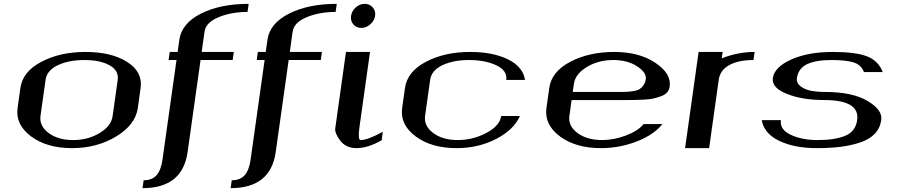

<svg xmlns="http://www.w3.org/2000/svg" viewBox="-20 -770 4663 998"><path d="M565.4 -167 591.8 -354.5Q598.6 -403.3 549.3 -430.7Q500 -458 418.9 -458Q337.9 -458 280.8 -431.2Q223.6 -404.3 216.8 -354.5L190.4 -167Q183.6 -115.2 232.9 -78.6Q282.2 -42 360.4 -42Q437.5 -42 498 -78.6Q558.6 -115.2 565.4 -167ZM696.3 -208Q683.6 -121.1 583.5 -60.5Q483.4 0 354.5 0Q223.6 0 141.6 -61Q59.6 -122.1 71.3 -208L85.9 -312.5Q97.7 -397.5 194.8 -448.7Q292 -500 424.8 -500Q558.6 -500 640.6 -448.2Q722.7 -396.5 710.9 -312.5Z M955.1 20.5Q928.7 208 720.7 208Q720.7 208 726.6 167Q770.5 167 793.5 141.1Q816.4 115.2 824.2 62.5L897.5 -458H856.4L862.3 -500H903.3L912.1 -562.5Q923.8 -648.4 1024.4 -699.2Q1125 -750 1272.5 -750L1266.6 -708Q1182.6 -708 1116.2 -680.7Q1049.8 -653.3 1043 -604.5L1028.3 -500H1195.3L1189.5 -458H1022.5Z M1413.1 20.5Q1386.7 208 1178.7 208Q1178.7 208 1184.6 167Q1228.5 167 1251.5 141.1Q1274.4 115.2 1282.2 62.5L1355.5 -458H1314.5L1320.3 -500H1361.3L1370.1 -562.5Q1381.8 -648.4 1482.4 -699.2Q1583 -750 1730.5 -750L1724.6 -708Q1640.6 -708 1574.2 -680.7Q1507.8 -653.3 1501 -604.5L1486.3 -500H1653.3L1647.5 -458H1480.5Z M1876 -750Q1901.4 -750 1917.5 -731.4Q1933.6 -712.9 1929.7 -687.5Q1925.8 -662.1 1904.8 -643.6Q1883.8 -625 1858.4 -625Q1832 -625 1816.4 -643.6Q1800.8 -662.1 1804.7 -687.5Q1808.6 -712.9 1829.1 -731.4Q1849.6 -750 1876 -750ZM1903.3 -500 1848.6 -110.4Q1838.9 -42 1854.5 -42Q1891.6 -42 1969.7 -85L1963.9 -41Q1891.6 0 1833 0Q1778.3 0 1748.5 -39.1Q1718.8 -78.1 1722.7 -103.5L1778.3 -500Z M2709 -354.5H2611.3Q2618.2 -403.3 2559.6 -430.7Q2501 -458 2418 -458Q2336.9 -458 2279.8 -431.2Q2222.7 -404.3 2215.8 -354.5L2189.5 -167Q2182.6 -115.2 2231.9 -78.6Q2281.2 -42 2359.4 -42Q2438.5 -42 2508.3 -79.1Q2578.1 -116.2 2585 -167H2682.6Q2650.4 -94.7 2558.1 -47.4Q2465.8 0 2353.5 0Q2222.7 0 2140.6 -61Q2058.6 -122.1 2070.3 -208L2085 -312.5Q2096.7 -397.5 2193.8 -448.7Q2291 -500 2423.8 -500Q2541 -500 2619.6 -461.9Q2698.2 -423.8 2709 -354.5Z M3460.9 -318.4Q3458 -301.8 3447.3 -289.6Q3436.5 -277.3 3416.5 -270Q3396.5 -262.7 3378.4 -258.3Q3360.4 -253.9 3331.1 -252.4Q3301.8 -251 3285.2 -250.5Q3268.6 -250 3240.2 -250H2951.2L2939.5 -167Q2932.6 -115.2 2981.9 -78.6Q3031.2 -42 3109.4 -42Q3170.9 -42 3233.9 -65.9Q3296.9 -89.8 3325.2 -125H3422.9Q3378.9 -69.3 3289.6 -34.7Q3200.2 0 3103.5 0Q2972.7 0 2890.6 -61Q2808.6 -122.1 2820.3 -208L2835 -312.5Q2846.7 -397.5 2943.8 -448.7Q3041 -500 3173.8 -500Q3301.8 -500 3386.2 -443.8Q3470.7 -387.7 3460.9 -318.4ZM3336.9 -359.4Q3340.8 -393.6 3291 -425.8Q3241.2 -458 3168 -458Q3089.8 -458 3029.8 -421.4Q2969.7 -384.8 2962.9 -333L2957 -292H3189.5Q3219.7 -292 3234.9 -292.5Q3250 -293 3271.5 -296.4Q3293 -299.8 3304.2 -306.6Q3315.4 -313.5 3324.7 -326.7Q3334 -339.8 3336.9 -359.4Z M3902.3 -500 3896.5 -458Q3818.4 -458 3770.5 -431.6Q3722.7 -405.3 3715.8 -354.5L3666 0H3541L3611.3 -500H3736.3L3731.4 -466.8Q3816.4 -500 3902.3 -500Z M4307.6 -500Q4426.8 -500 4485.8 -477.5Q4544.9 -455.1 4568.4 -395.5H4470.7Q4456.1 -433.6 4416.5 -445.8Q4377 -458 4301.8 -458Q4220.7 -458 4175.3 -436.5Q4129.9 -415 4122.1 -364.3Q4119.1 -337.9 4142.1 -320.8Q4165 -303.7 4197.3 -297.9Q4229.5 -292 4268.6 -292Q4411.1 -292 4489.7 -245.1Q4568.4 -198.2 4560.5 -146.5V-145.5Q4554.7 -103.5 4526.4 -74.2Q4498 -44.9 4450.7 -29.3Q4403.3 -13.7 4349.1 -6.8Q4294.9 0 4225.6 0Q4108.4 0 4029.8 -38.1Q3951.2 -76.2 3939.5 -145.5H4039.1Q4032.2 -96.7 4090.3 -69.3Q4148.4 -42 4231.4 -42Q4320.3 -42 4374 -64.5Q4427.7 -86.9 4435.5 -146.5Q4450.2 -250 4262.7 -250Q4151.4 -250 4070.8 -281.7Q3990.2 -313.5 3997.1 -364.3Q4005.9 -421.9 4093.3 -460.9Q4180.7 -500 4307.6 -500Z"/></svg>

Font: okolaks
Style: BoldItalic
Weight: 600
Width: 8
Italic angle: -8°
Version: Version 000.6.0